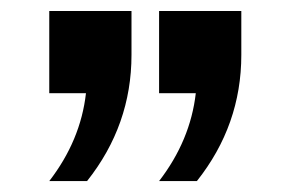

<svg xmlns="http://www.w3.org/2000/svg" viewBox="-20 -875 560 350"><path d="M69.8 -855H219.7V-774.9Q219.7 -647 138.7 -544.9H69.8Q127 -619.1 136.7 -705.1H69.8ZM270 -855H419.9V-774.9Q419.9 -647 338.9 -544.9H270Q327.1 -619.1 336.9 -705.1H270Z"/></svg>

Font: BIZ UDPGothic
Style: Bold
Weight: 700
Designer: TypeBank Co., Ltd.
Foundry: Morisawa Inc.
Version: Version 1.051